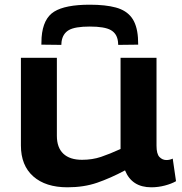

<svg xmlns="http://www.w3.org/2000/svg" viewBox="-20 -787 774 817"><path d="M267 10Q174 10 121.5 -36.5Q69 -83 69 -168V-541H222V-209Q222 -159 249.5 -133Q277 -107 329 -107Q373 -107 410 -119.5Q447 -132 493 -153V-541H646V-167Q646 -132 658.5 -119Q671 -106 688 -106Q702 -106 715 -112L729 -16Q710 -5 681.5 2.5Q653 10 624 10Q541 10 512 -62Q450 -29 393.5 -9.5Q337 10 267 10ZM362 -767Q429 -767 473 -755Q517 -743 540 -712.5Q563 -682 567 -627Q568 -614 568 -597L483 -596Q483 -600 482.5 -603.5Q482 -607 482 -610Q478 -644 451.5 -659Q425 -674 362 -674Q299 -674 273 -659Q247 -644 242 -610Q242 -607 241.5 -603.5Q241 -600 241 -596L156 -597Q156 -605 156.5 -612.5Q157 -620 157 -628Q163 -708 210.5 -737.5Q258 -767 362 -767Z"/></svg>

Font: Georama Extended SemiBold
Style: Regular
Weight: 600
Width: 7
Designer: Jean-Baptiste Levee
Foundry: Production Type
Version: Version 1.000